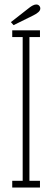

<svg xmlns="http://www.w3.org/2000/svg" viewBox="-20 -835 232 855"><path d="M34.5 0V-30H81V-670H34.5V-700H158V-670H111V-30H158V0ZM40.5 -723 28.5 -736.5 111 -801Q118 -806.5 126.2 -810.8Q134.5 -815 141.5 -815Q152.5 -815 157.5 -805.5Q159.5 -802 159.5 -797.5Q159.5 -788 149.8 -780Q140 -772 128.5 -766.5Z"/></svg>

Font: Imbue 10pt Thin
Style: Regular
Weight: 100
Designer: Tyler Finck
Foundry: Etcetera Type Company
Version: Version 1.102; ttfautohint (v1.8.3)